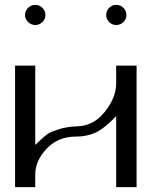

<svg xmlns="http://www.w3.org/2000/svg" viewBox="-20 -770 665 790"><path d="M458 -750Q475.6 -750 487.8 -737.8Q500 -725.6 500 -708Q500 -691.4 487.8 -679.2Q475.6 -667 458 -667Q441.4 -667 429.2 -679.2Q417 -691.4 417 -708Q417 -725.6 429.2 -737.8Q441.4 -750 458 -750ZM167 -708Q167 -691.4 154.3 -679.2Q141.6 -667 125 -667Q108.4 -667 95.7 -679.2Q83 -691.4 83 -708Q83 -725.6 95.7 -737.8Q108.4 -750 125 -750Q141.6 -750 154.3 -737.8Q167 -725.6 167 -708ZM292 -208Q218.8 -208 171.9 -158.2Q125 -108.4 125 -51.8V0H42V-500H125V-173.8Q126 -174.8 147 -194.3Q168 -213.9 178.7 -220.7Q189.5 -227.5 220.7 -237.8Q252 -248 292 -250Q363.3 -250 410.6 -309.1Q458 -368.2 458 -426.8V-500H542V0H458V-292Q409.2 -241.2 373.5 -224.6Q337.9 -208 292 -208Z"/></svg>

Font: okolaks
Style: Regular
Weight: 500
Version: Version 000.6.0